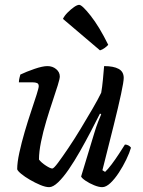

<svg xmlns="http://www.w3.org/2000/svg" viewBox="-20 -773 590 793"><path d="M183 0Q168 0 146.5 -9Q125 -18 103.5 -30.5Q82 -43 67.5 -55Q53 -67 51 -74Q51 -102 60 -143Q69 -184 82 -228.5Q95 -273 108.5 -313Q122 -353 131 -381.5Q140 -410 140 -417Q140 -427 133 -430Q126 -433 114 -433H58Q58 -442 60.5 -451.5Q63 -461 64 -465Q89 -477 122.5 -488.5Q156 -500 176 -500Q197 -500 212 -487.5Q227 -475 227 -457Q227 -448 218.5 -420.5Q210 -393 197 -354.5Q184 -316 171 -272.5Q158 -229 149.5 -187.5Q141 -146 141 -114Q151 -101 169.5 -89Q188 -77 196 -77Q202 -77 219.5 -100.5Q237 -124 262 -161Q287 -198 313 -241Q339 -284 362 -323.5Q385 -363 398 -390Q402 -412 405 -443.5Q408 -475 410 -500Q449 -500 470 -488.5Q491 -477 491 -451Q491 -436 480 -384.5Q469 -333 449 -253Q429 -173 403 -70L414 -63Q425 -73 440.5 -93.5Q456 -114 471 -137Q486 -160 496 -176Q504 -176 511 -172Q518 -168 521 -163Q515 -142 501.5 -114Q488 -86 471 -60Q454 -34 436 -17Q418 0 402 0Q388 0 368.5 -8Q349 -16 333.5 -26.5Q318 -37 315 -44L369 -222Q377 -249 385.5 -270.5Q394 -292 398 -301L393 -304Q376 -270 354.5 -229Q333 -188 310 -147.5Q287 -107 264 -73.5Q241 -40 220 -20Q199 0 183 0ZM393 -565 240 -695Q246 -708 259.5 -721.5Q273 -735 286 -744Q299 -753 307 -753Q319 -753 354.5 -708Q390 -663 427 -588Q422 -582 412.5 -575Q403 -568 393 -565Z"/></svg>

Font: Texturina
Style: Italic
Weight: 400
Italic angle: -11°
Designer: Guillermo Torres Carreño
Foundry: Omnibus-Type
Version: Version 1.002; ttfautohint (v1.8.3)